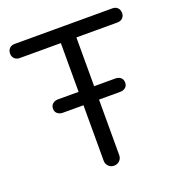

<svg xmlns="http://www.w3.org/2000/svg" viewBox="-139 -895 936 1010"><g transform="rotate(-20 328.5 -390.5)"><path d="M328 0Q310 0 297.5 -12.5Q285 -25 285 -43V-781H372V-43Q372 -25 359.5 -12.5Q347 0 328 0ZM55 -702Q37 -702 26 -713Q15 -724 15 -741Q15 -759 26 -770Q37 -781 55 -781H602Q620 -781 631 -770Q642 -759 642 -741Q642 -724 631 -713Q620 -702 602 -702ZM170 -354Q152 -354 140 -364Q128 -374 128 -391Q128 -409 140 -419Q152 -429 170 -429H490Q509 -429 520.5 -419Q532 -409 532 -391Q532 -374 520.5 -364Q509 -354 490 -354Z"/></g></svg>

Font: Comfortaa Medium
Style: Regular
Weight: 500
Designer: Johan Aakerlund
Foundry: Johan Aakerlund
Version: Version 3.104; ttfautohint (v1.8.1.43-b0c9)